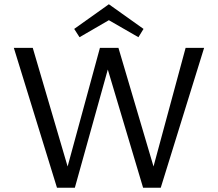

<svg xmlns="http://www.w3.org/2000/svg" viewBox="-20 -883 1025 903"><path d="M492 -788 354 -708 329 -747 492 -863 655 -747 631 -708ZM853 -658H940L736 0H653L487 -556L332 0H248L45 -658H134L298 -100L450 -658H537L702 -100Z"/></svg>

Font: EauTestText Medium
Style: Regular
Weight: 500
Designer: Christian Thalmann (Catharsis Fonts)
Version: Version 0.001;PS 000.001;hotconv 1.0.88;makeotf.lib2.5.64775